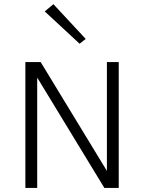

<svg xmlns="http://www.w3.org/2000/svg" viewBox="-20 -922 708 942"><path d="M562.5 0H492L162.5 -541.5V0H104.5V-617.5H179.5L504.5 -83.5V-617.5H562.5ZM370.5 -707.5 199.5 -866 242 -901.5 400.5 -731Z"/></svg>

Font: Betina Sans Light
Style: Regular
Weight: 300
Designer: Jonathan Pinhorn (font) & Cristiano Sobral (main changes)
Version: Version 2.001;October 6, 2020;FontCreator 13.0.0.2681 64-bit